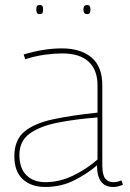

<svg xmlns="http://www.w3.org/2000/svg" viewBox="-20 -732 514 762"><path d="M37 -112Q37 -176 76 -209Q115 -242 188.5 -258Q262 -274 367 -285V-394Q367 -454 332 -487Q297 -520 226 -520Q195 -520 158.5 -515Q122 -510 80 -497L74 -516Q155 -540 225 -540Q300 -540 343 -504Q386 -468 386 -394V-78Q386 -38 397.5 -23.5Q409 -9 430 -9Q445 -9 462 -16L468 1Q457 6 447.5 8Q438 10 429 10Q365 10 365 -76Q330 -45 277 -17.5Q224 10 159 10Q104 10 70.5 -20.5Q37 -51 37 -112ZM57 -117Q57 -64 85 -36.5Q113 -9 160 -9Q216 -9 270 -35Q324 -61 367 -99V-266Q278 -259 208 -245Q138 -231 97.5 -201.5Q57 -172 57 -117ZM326 -676Q317 -676 314 -681.5Q311 -687 311 -694Q311 -702 314 -707Q317 -712 326 -712Q334 -712 336.5 -707Q339 -702 339 -694Q339 -687 336.5 -681.5Q334 -676 326 -676ZM138 -676Q129 -676 126.5 -681.5Q124 -687 124 -694Q124 -702 126.5 -707Q129 -712 138 -712Q147 -712 149 -707Q151 -702 151 -694Q151 -687 149 -681.5Q147 -676 138 -676Z"/></svg>

Font: Georama Thin
Style: Regular
Weight: 100
Designer: Jean-Baptiste Levee
Foundry: Production Type
Version: Version 1.000